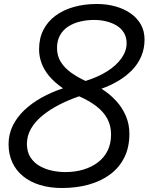

<svg xmlns="http://www.w3.org/2000/svg" viewBox="-20 -924 745 963"><path d="M291 19Q230 19 181 4Q132 -11 96.5 -39.5Q61 -68 42 -109Q23 -150 23 -201Q23 -250 43.5 -292.5Q64 -335 101 -370.5Q138 -406 188 -434Q238 -462 296 -481Q254 -510 227.5 -541.5Q201 -573 188.5 -607Q176 -641 176 -676Q176 -732 197.5 -774Q219 -816 258 -845Q297 -874 350 -889Q403 -904 466 -904Q515 -904 558.5 -892Q602 -880 635 -857Q668 -834 686.5 -801Q705 -768 705 -726Q705 -680 688.5 -641.5Q672 -603 642.5 -572.5Q613 -542 573.5 -518.5Q534 -495 489 -479Q530 -453 561.5 -419Q593 -385 611 -343Q629 -301 629 -253Q629 -185 603.5 -134Q578 -83 532 -49Q486 -15 424.5 2Q363 19 291 19ZM308 -61Q357 -61 398.5 -73.5Q440 -86 471.5 -110Q503 -134 520 -169Q537 -204 537 -249Q537 -294 518 -329Q499 -364 463 -391.5Q427 -419 377 -441Q324 -423 276.5 -398.5Q229 -374 192.5 -344Q156 -314 135.5 -278.5Q115 -243 115 -202Q115 -163 132 -136Q149 -109 177 -92.5Q205 -76 239 -68.5Q273 -61 308 -61ZM409 -518Q471 -537 517 -566Q563 -595 589 -631.5Q615 -668 615 -707Q615 -738 601 -760.5Q587 -783 564 -796.5Q541 -810 512 -817Q483 -824 453 -824Q416 -824 382.5 -816Q349 -808 323 -791.5Q297 -775 281.5 -748Q266 -721 266 -683Q266 -643 285.5 -612.5Q305 -582 337.5 -559Q370 -536 409 -518Z"/></svg>

Font: Playwrite DE SAS
Style: Regular
Weight: 400
Designer: Veronika Burian, José Scaglione
Foundry: TypeTogether
Version: Version 1.002